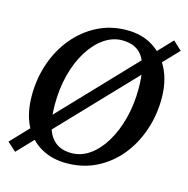

<svg xmlns="http://www.w3.org/2000/svg" viewBox="-99 -731 836 852"><g transform="rotate(15 319.0 -305.0)"><path d="M638 -598 44 25 4 -11 598 -635ZM276 15Q210 15 159 -14Q108 -43 79.5 -99Q51 -155 51 -237Q51 -314 75 -384Q99 -454 143.5 -508Q188 -562 249.5 -593.5Q311 -625 385 -625Q454 -625 504.5 -593.5Q555 -562 583 -505Q611 -448 611 -372Q611 -294 587 -224Q563 -154 519 -100.5Q475 -47 413.5 -16Q352 15 276 15ZM286 -34Q331 -34 370 -61.5Q409 -89 438.5 -138Q468 -187 484.5 -251Q501 -315 501 -388Q501 -486 471.5 -531Q442 -576 376 -576Q332 -576 292.5 -548.5Q253 -521 223 -472.5Q193 -424 176.5 -360.5Q160 -297 160 -224Q160 -126 191 -80Q222 -34 286 -34Z"/></g></svg>

Font: Lisu Bosa ExtraBold
Style: Italic
Weight: 800
Italic angle: -19°
Designer: David Morse, Annie Olsen, Victor Gaultney, Frank Grießhammer (Latin)
Foundry: SIL International
Version: Version 2.000